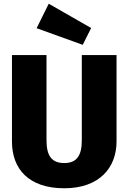

<svg xmlns="http://www.w3.org/2000/svg" viewBox="-20 -990 687 1028"><path d="M241 -970 176 -839 423 -750 468 -840ZM604 -695H418V-239C418 -157 391 -117 324 -117C256 -117 229 -157 229 -239V-695H44V-233C44 -84 135 18 324 18C512 18 604 -92 604 -233Z"/></svg>

Font: Fira Sans ExtraBold
Style: Regular
Weight: 800
Designer: bBox Type GmbH & Carrois Corporate GbR & Edenspiekermann AG
Foundry: bBox Type GmbH & Carrois Corporate GbR & Edenspiekermann AG
Version: Version 4.300;PS 004.300;hotconv 1.0.88;makeotf.lib2.5.64775